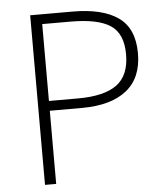

<svg xmlns="http://www.w3.org/2000/svg" viewBox="-52 -775 709 821"><g transform="rotate(-5 302.5 -364.0)"><path d="M108 -728H290Q418 -728 485.5 -680.5Q553 -633 553 -526Q553 -421 486 -367.5Q419 -314 294 -314H156V0H108ZM502 -526Q502 -615 448.5 -650.5Q395 -686 277 -686H156V-356H281Q394 -356 448 -396Q502 -436 502 -526Z"/></g></svg>

Font: Merged Yaku Han JP ExtraLight
Style: Regular
Weight: 250
Designer: Ryoko NISHIZUKA 西塚涼子 (kana, bopomofo & ideographs); Paul D. Hunt (Latin, Greek & Cyrillic); Sandoll Communications 산돌커뮤니
Foundry: Adobe
Version: Version 2.004